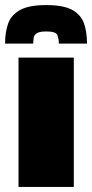

<svg xmlns="http://www.w3.org/2000/svg" viewBox="-29 -737 363 757"><path d="M44 0V-510H262V0ZM153 -717Q222 -717 256.5 -697.5Q291 -678 302.5 -644Q314 -610 314 -565H203Q203 -585 197 -599Q191 -613 153 -613Q128 -613 117 -606.5Q106 -600 104 -589Q102 -578 102 -565H-9Q-9 -610 3 -644Q15 -678 50 -697.5Q85 -717 153 -717Z"/></svg>

Font: Saira Black
Style: Regular
Weight: 900
Designer: Hector Gatti with collaboration of the Omnibus-Type team
Foundry: Omnibus-Type
Version: Version 1.100; ttfautohint (v1.8.3)